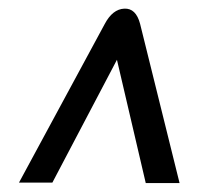

<svg xmlns="http://www.w3.org/2000/svg" viewBox="-20 -546 498 440"><path d="M23.5 -127.5 220 -491Q238 -525 264.8 -526.2Q291.5 -527.5 301 -491.5L391.5 -126.5H314L248 -409L100 -127.5Z"/></svg>

Font: Public Sans Medium
Style: Italic
Weight: 500
Italic angle: -8°
Designer: The Public Sans project authors (U.S. Web Design System). Libre Franklin designed by Pablo Impallari and Rodrigo Fuenzal
Version: Version 1.007; ttfautohint (v1.8.1) -l 8 -r 50 -G 200 -x 14 